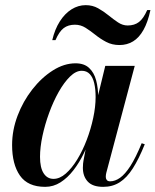

<svg xmlns="http://www.w3.org/2000/svg" viewBox="-20 -716 604 746"><path d="M155.5 10Q88 10 57.5 -33.8Q27 -77.5 27 -152.5Q27 -210 48.2 -266.2Q69.5 -322.5 105.5 -368.5Q141.5 -414.5 185.2 -442.2Q229 -470 273.5 -470Q307 -470 326.2 -452Q345.5 -434 353.5 -404Q361.5 -374 361.5 -338Q361.5 -309.5 355.2 -272.8Q349 -236 336.5 -197Q324 -158 306.2 -121.2Q288.5 -84.5 265.5 -54.8Q242.5 -25 215 -7.5Q187.5 10 155.5 10ZM188 -21Q212 -21 235.5 -41.5Q259 -62 280 -96.2Q301 -130.5 317 -172.5Q333 -214.5 342.2 -257.8Q351.5 -301 351.5 -339Q351.5 -369.5 346.2 -392.2Q341 -415 329 -428Q317 -441 297.5 -441Q275 -441 252 -418.5Q229 -396 208 -358.8Q187 -321.5 170.8 -277Q154.5 -232.5 145 -188Q135.5 -143.5 135.5 -106.5Q135.5 -64.5 149.5 -42.8Q163.5 -21 188 -21ZM381 10Q340 10 321 -10.5Q302 -31 302 -64Q302 -73.5 302.8 -80.5Q303.5 -87.5 304.5 -92.5L318.5 -166.5L343 -244L356.5 -326.5L389 -460H503.5L393 -44.5Q391 -37 391 -28.5Q391 -21.5 395 -16.5Q399 -11.5 408 -11.5Q427 -11.5 446.5 -25.2Q466 -39 486.8 -71.2Q507.5 -103.5 530.5 -159.5L542.5 -155.5Q519.5 -98.5 496.2 -62Q473 -25.5 445.2 -7.8Q417.5 10 381 10ZM444.5 -541Q415.5 -541 392.8 -553Q370 -565 350.8 -580.5Q331.5 -596 312.5 -608Q293.5 -620 271 -620Q245 -620 227.5 -606.8Q210 -593.5 195.5 -560H183Q193 -602.5 212.5 -633Q232 -663.5 258 -679.8Q284 -696 313 -696Q339.5 -696 361 -684Q382.5 -672 401.5 -656.5Q420.5 -641 438.5 -629Q456.5 -617 476 -617Q502.5 -617 520 -630.5Q537.5 -644 552 -677H564.5Q554.5 -630 537.5 -599.8Q520.5 -569.5 497 -555.2Q473.5 -541 444.5 -541Z"/></svg>

Font: Bodoni Moda 18pt SemiBold
Style: Italic
Weight: 600
Italic angle: -13°
Designer: Owen Earl
Foundry: indestructible type
Version: Version 2.005